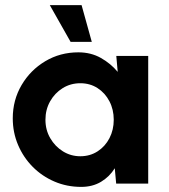

<svg xmlns="http://www.w3.org/2000/svg" viewBox="-20 -719 660 752"><path d="M435.5 -500H560.5V0H435L429.5 -60Q409 -27 375.8 -7Q342.5 13 298 13Q242 13 193.5 -7.8Q145 -28.5 108.2 -65.5Q71.5 -102.5 50.8 -151.2Q30 -200 30 -255.5Q30 -327 64.5 -385.8Q99 -444.5 157.2 -479.2Q215.5 -514 287 -514Q336 -514 374.8 -492.2Q413.5 -470.5 441 -437.5ZM294.5 -107Q332.5 -107 362.2 -126.2Q392 -145.5 408.8 -178Q425.5 -210.5 425.5 -250Q425.5 -290 408.5 -322.5Q391.5 -355 362 -374Q332.5 -393 294.5 -393Q256.5 -393 225.5 -373.8Q194.5 -354.5 176.2 -322Q158 -289.5 158 -250Q158 -210 176.8 -177.8Q195.5 -145.5 226.5 -126.2Q257.5 -107 294.5 -107ZM175 -699H299.5L339.5 -555H256.5Z"/></svg>

Font: Urbanist
Style: Bold
Weight: 700
Designer: Corey Hu
Foundry: Corey Hu
Version: Version 1.330; ttfautohint (v1.8.4.7-5d5b)